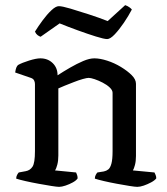

<svg xmlns="http://www.w3.org/2000/svg" viewBox="-20 -727 649 747"><path d="M210 0Q202 0 180 -3.5Q158 -7 130.5 -12Q103 -17 79 -22.5Q55 -28 43 -32Q43 -40 46.5 -46.5Q50 -53 53 -56L80 -61Q97 -64 106.5 -78.5Q116 -93 116 -139V-400Q116 -408 112.5 -414.5Q109 -421 100 -424L39 -445Q41 -458 43.5 -464Q46 -470 50 -474Q66 -483 93.5 -491.5Q121 -500 137 -500Q166 -500 185 -481.5Q204 -463 204 -434Q227 -449 253 -464Q279 -479 303.5 -489.5Q328 -500 347 -500Q369 -500 397 -491Q425 -482 450.5 -466.5Q476 -451 492.5 -434.5Q509 -418 509 -401V-120Q509 -100 505 -85Q501 -70 497 -64L581 -56Q583 -52 585.5 -46Q588 -40 588 -33Q582 -25 568 -17.5Q554 -10 539.5 -5Q525 0 514 0Q506 0 484 -3.5Q462 -7 435 -12Q408 -17 384.5 -22.5Q361 -28 349 -32Q349 -40 352.5 -46.5Q356 -53 359 -56L384 -60Q394 -62 401.5 -68Q409 -74 413.5 -90.5Q418 -107 418 -139V-366Q418 -376 407 -386.5Q396 -397 379.5 -405.5Q363 -414 348 -419Q333 -424 325 -424Q318 -424 302 -419.5Q286 -415 267 -407.5Q248 -400 231.5 -393.5Q215 -387 207 -383V-122Q207 -102 203 -86.5Q199 -71 194 -64L276 -56Q278 -52 280 -46Q282 -40 282 -33Q277 -25 263.5 -17.5Q250 -10 235 -5Q220 0 210 0ZM397 -575Q385 -575 353 -585Q321 -595 282.5 -609Q244 -623 212 -636L138 -584Q132 -586 126 -590.5Q120 -595 116 -604Q129 -625 146 -648Q163 -671 180 -687Q197 -703 209 -703Q222 -703 254 -693.5Q286 -684 326 -671Q366 -658 399 -645L467 -707Q476 -704 483 -699Q490 -694 493 -690Q480 -665 462 -638.5Q444 -612 426.5 -593.5Q409 -575 397 -575Z"/></svg>

Font: Texturina Medium 12pt
Style: Regular
Weight: 400
Version: Version 1.002